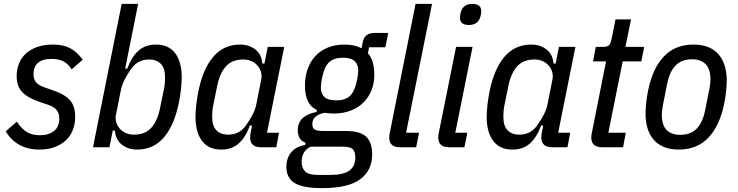

<svg xmlns="http://www.w3.org/2000/svg" viewBox="-20 -760 3807 991"><path d="M184 12Q123 12 80 -12.5Q37 -37 9 -82L67 -132Q92 -94 119.5 -78Q147 -62 186 -62Q231 -62 258.5 -83.5Q286 -105 286 -148Q286 -175 272.5 -192Q259 -209 229 -219L187 -233Q122 -255 94 -285.5Q66 -316 66 -367Q66 -402 78 -432Q90 -462 113.5 -483.5Q137 -505 172 -517.5Q207 -530 254 -530Q306 -530 341.5 -511.5Q377 -493 407 -452L350 -402Q332 -431 307 -443.5Q282 -456 246 -456Q199 -456 176 -435.5Q153 -415 153 -378Q153 -352 165.5 -336Q178 -320 210 -309L253 -294Q285 -283 307 -270Q329 -257 342.5 -241Q356 -225 362 -204.5Q368 -184 368 -157Q368 -117 354.5 -85.5Q341 -54 316.5 -32.5Q292 -11 258 0.5Q224 12 184 12Z M608 -740H693L626 -406H637Q660 -468 695.5 -499Q731 -530 785 -530Q851 -530 884.5 -485Q918 -440 918 -361Q918 -333 914 -299Q910 -265 904 -234Q881 -116 827 -52Q773 12 688 12Q642 12 609.5 -13Q577 -38 573 -86H562L545 0H460ZM672 -65Q727 -65 759 -98.5Q791 -132 805 -197L827 -304Q830 -319 831 -334Q832 -349 832 -360Q832 -408 810 -430.5Q788 -453 749 -453Q692 -453 658 -406Q639 -380 624 -350.5Q609 -321 604 -295L578 -165Q575 -147 580 -129.5Q585 -112 597 -97.5Q609 -83 628 -74Q647 -65 672 -65Z M1327 0Q1271 0 1271 -51Q1271 -59 1272 -66.5Q1273 -74 1275 -82L1281 -112H1270Q1247 -50 1211.5 -19Q1176 12 1122 12Q1056 12 1022.5 -33Q989 -78 989 -157Q989 -185 993 -219Q997 -253 1003 -284Q1026 -402 1080 -466Q1134 -530 1219 -530Q1265 -530 1297.5 -505Q1330 -480 1334 -432H1345L1362 -518H1447L1358 -75H1420L1406 0ZM1158 -65Q1215 -65 1249 -112Q1268 -138 1283 -167Q1298 -196 1303 -222L1329 -353Q1332 -371 1327 -388.5Q1322 -406 1310 -420.5Q1298 -435 1279 -444Q1260 -453 1235 -453Q1180 -453 1148 -419.5Q1116 -386 1102 -321L1080 -214Q1077 -199 1076 -184Q1075 -169 1075 -158Q1075 -110 1097 -87.5Q1119 -65 1158 -65Z M1901 36Q1901 119 1839.5 165Q1778 211 1642 211Q1544 211 1501 185Q1458 159 1458 100Q1458 58 1482 27.5Q1506 -3 1555 -12L1557 -23Q1536 -31 1526.5 -47.5Q1517 -64 1517 -87Q1517 -128 1543 -151Q1569 -174 1614 -182L1615 -193Q1554 -220 1554 -318Q1554 -365 1568 -404Q1582 -443 1608 -471Q1634 -499 1672 -514.5Q1710 -530 1758 -530Q1810 -530 1846 -511L1852 -541Q1861 -590 1913 -590H1984L1969 -516H1885L1879 -485Q1912 -449 1912 -373Q1912 -331 1897.5 -294.5Q1883 -258 1856 -231Q1829 -204 1790 -189Q1751 -174 1702 -174Q1691 -174 1679 -175Q1667 -176 1657 -178Q1592 -166 1592 -119Q1592 -99 1604.5 -91.5Q1617 -84 1644 -84H1764Q1840 -84 1870.5 -54Q1901 -24 1901 36ZM1814 53Q1814 23 1800.5 10Q1787 -3 1749 -3H1584Q1537 19 1537 75Q1537 107 1555 125Q1573 143 1622 143H1681Q1752 143 1783 120.5Q1814 98 1814 53ZM1715 -242Q1760 -242 1784.5 -263.5Q1809 -285 1820 -335Q1825 -355 1827 -371Q1829 -387 1829 -397Q1829 -427 1810.5 -444.5Q1792 -462 1750 -462Q1705 -462 1680.5 -440.5Q1656 -419 1645 -369Q1640 -349 1638 -333Q1636 -317 1636 -307Q1636 -277 1654.5 -259.5Q1673 -242 1715 -242Z M2044 0Q1989 0 1989 -50Q1989 -58 1990 -65Q1991 -72 1993 -80L2125 -740H2210L2076 -75H2143L2128 0Z M2400 -631Q2354 -631 2354 -669Q2354 -674 2355 -681Q2356 -688 2358 -696Q2370 -740 2418 -740Q2439 -740 2451.5 -731Q2464 -722 2464 -702Q2464 -697 2463 -690Q2462 -683 2460 -675Q2448 -631 2400 -631ZM2298 0Q2242 0 2242 -50Q2242 -58 2243 -65Q2244 -72 2246 -80L2334 -518H2419L2330 -75H2392L2377 0Z M2830 0Q2774 0 2774 -51Q2774 -59 2775 -66.5Q2776 -74 2778 -82L2784 -112H2773Q2750 -50 2714.5 -19Q2679 12 2625 12Q2559 12 2525.5 -33Q2492 -78 2492 -157Q2492 -185 2496 -219Q2500 -253 2506 -284Q2529 -402 2583 -466Q2637 -530 2722 -530Q2768 -530 2800.5 -505Q2833 -480 2837 -432H2848L2865 -518H2950L2861 -75H2923L2909 0ZM2661 -65Q2718 -65 2752 -112Q2771 -138 2786 -167Q2801 -196 2806 -222L2832 -353Q2835 -371 2830 -388.5Q2825 -406 2813 -420.5Q2801 -435 2782 -444Q2763 -453 2738 -453Q2683 -453 2651 -419.5Q2619 -386 2605 -321L2583 -214Q2580 -199 2579 -184Q2578 -169 2578 -158Q2578 -110 2600 -87.5Q2622 -65 2661 -65Z M3087 0Q3032 0 3032 -50Q3032 -58 3033 -65Q3034 -72 3036 -80L3108 -443H3041L3055 -518H3090Q3115 -518 3123.5 -526.5Q3132 -535 3137 -561L3157 -660H3237L3208 -518H3305L3290 -443H3194L3120 -75H3210L3196 0Z M3484 12Q3439 12 3406.5 -1.5Q3374 -15 3353 -40Q3332 -65 3322 -98.5Q3312 -132 3312 -173Q3312 -199 3315.5 -231Q3319 -263 3325 -292Q3348 -407 3406.5 -468.5Q3465 -530 3559 -530Q3604 -530 3636.5 -516.5Q3669 -503 3690 -478Q3711 -453 3721 -419Q3731 -385 3731 -345Q3731 -319 3727.5 -287Q3724 -255 3718 -226Q3695 -111 3636.5 -49.5Q3578 12 3484 12ZM3491 -64Q3544 -64 3575.5 -95.5Q3607 -127 3620 -193L3642 -304Q3644 -316 3645.5 -328Q3647 -340 3647 -350Q3647 -404 3622 -429Q3597 -454 3552 -454Q3499 -454 3467.5 -422.5Q3436 -391 3423 -325L3401 -214Q3399 -202 3397.5 -190Q3396 -178 3396 -168Q3396 -114 3421 -89Q3446 -64 3491 -64Z"/></svg>

Font: IBM Plex Sans Cond Text
Style: Italic
Weight: 450
Width: 3
Italic angle: -11°
Designer: Mike Abbink, Paul van der Laan, Pieter van Rosmalen
Foundry: Bold Monday
Version: Version 1.3